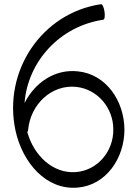

<svg xmlns="http://www.w3.org/2000/svg" viewBox="-20 -857 653 915"><path d="M461 -837C178 -795 -7 -517 54 -234C88 -80 201 50 350 37C484 26 573 -101 573 -240C572 -378 484 -504 351 -517C241 -529 146 -463 97 -366C112 -563 264 -732 472 -763C479 -764 481 -781 478 -802C475 -822 468 -838 461 -837ZM114 -238C125 -359 225 -455 343 -443C445 -432 520 -343 520 -240C521 -136 446 -46 343 -37C232 -28 141 -116 110 -228C113 -231 114 -234 114 -238Z"/></svg>

Font: Nupuram Light
Style: Regular
Weight: 300
Designer: Santhosh Thottingal (santhosh.thottingal@gmail.com)
Foundry: SMC
Version: Version 1.000